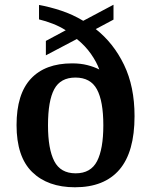

<svg xmlns="http://www.w3.org/2000/svg" viewBox="-20 -782 640 812"><path d="M297 10Q182 10 116 -54.5Q50 -119 50 -253Q50 -384 110.5 -449Q171 -514 285 -514Q321 -514 350 -506.5Q379 -499 400 -488Q389 -519 365 -553.5Q341 -588 305 -617L174 -548V-609L258 -654Q233 -670 203.5 -681.5Q174 -693 145 -700V-761Q190 -753 238.5 -737Q287 -721 332 -694L460 -762V-699L385 -659Q460 -600 504.5 -508Q549 -416 549 -291Q549 -139 485 -64.5Q421 10 297 10ZM300 -49Q364 -49 390.5 -100.5Q417 -152 417 -252Q417 -354 390 -404Q363 -454 299 -454Q236 -454 209.5 -405Q183 -356 183 -252Q183 -152 209.5 -100.5Q236 -49 300 -49Z"/></svg>

Font: Noto Serif Telugu SemiBold
Style: Regular
Weight: 600
Designer: Jelle Bosma - Monotype Design Team
Foundry: Monotype Imaging Inc.
Version: Version 2.005; ttfautohint (v1.8.4.7-5d5b)